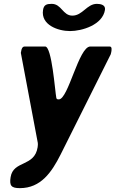

<svg xmlns="http://www.w3.org/2000/svg" viewBox="-20 -761 598 995"><path d="M35 157C28 201 38 214 83 214C192 214 248 131 294 40L554 -480C554 -482 557 -491 557 -493C558 -501 562 -520 548 -520H448C388 -520 334 -246 285 -246C279 -246 274 -246 272 -253C265 -288 249 -520 214 -520H108C95 -520 91 -505 90 -497L88 -487L176 -20C177 -19 176 -3 175 2C159 105 49 69 35 157ZM203 -709C191 -632 280 -600 343 -600C405 -600 512 -632 524 -710C528 -736 501 -741 482 -741C430 -741 408 -680 355 -680C305 -680 299 -741 248 -741C223 -741 207 -737 203 -709Z"/></svg>

Font: Asimov Print
Style: CIt
Weight: 500
Designer: Google
Version: Version 2.000980: 2014